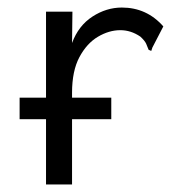

<svg xmlns="http://www.w3.org/2000/svg" viewBox="-20 -488 490 509"><path d="M32 -172V-229H102V-457H172L171 -374Q188 -420 225 -444Q262 -468 303 -468Q369 -468 413 -418L384 -362L381 -353L374 -356Q371 -364 367.5 -372Q364 -380 352 -391Q327 -408 299 -408Q269 -408 239.5 -390.5Q210 -373 190.5 -336.5Q171 -300 171 -242V-229H275V-172H171V1H102V-172Z"/></svg>

Font: Inconsolata SemiCondensed
Style: Regular
Weight: 400
Width: 4
Monospace: yes
Designer: Raph Levien, Cyreal, Brenton Simpson
Foundry: Raph Levien, Cyreal, Google
Version: Version 3.001; ttfautohint (v1.8.2.53-6de2)